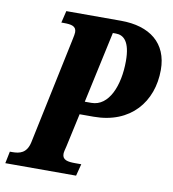

<svg xmlns="http://www.w3.org/2000/svg" viewBox="-101 -785 771 855"><g transform="rotate(10 285.0 -357.0)"><path d="M-20 0H300L314 -54H287C253 -54 228 -58 228 -86C228 -93 231 -106 235 -121L268 -272H331C499 -272 590 -385 590 -529C590 -650 508 -714 377 -714H130L117 -660H128C162 -660 185 -656 185 -628C185 -621 183 -611 179 -592L78 -112C67 -61 35 -54 2 -54H-9ZM281 -331 351 -654H365C400 -654 430 -629 430 -541C430 -430 390 -331 311 -331Z"/></g></svg>

Font: Noto Serif Condensed Extra
Style: Italic
Weight: 800
Width: 3
Italic angle: -12°
Designer: Monotype Design Team
Foundry: Monotype Imaging Inc.
Version: Version 1.901